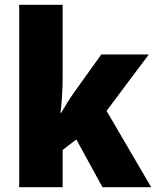

<svg xmlns="http://www.w3.org/2000/svg" viewBox="-20 -780 650 800"><path d="M241 -460V-760H60V0H241V-155L298 -199L407 0H610L424 -318L600 -553H402L288 -394C272 -372 250 -336 235 -310H232C238 -356 241 -413 241 -460Z"/></svg>

Font: Noto Sans Devanagari UI SemiCondensed Black
Style: Regular
Weight: 900
Width: 4
Designer: Jelle Bosma - Monotype Design Team
Foundry: Monotype Imaging Inc.
Version: Version 2.004